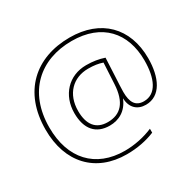

<svg xmlns="http://www.w3.org/2000/svg" viewBox="-170 -899 1218 1192"><g transform="rotate(-30 439.0 -303.0)"><path d="M826 -351C826 -569 690 -706 467 -706C222 -706 52 -556 52 -284C52 -49 190 100 414 100C490 100 558 86 616 62V34C552 61 481 75 414 75C204 75 79 -62 79 -284C79 -539 240 -681 467 -681C683 -681 799 -549 799 -351C799 -223 759 -132 670 -132C609 -132 587 -174 587 -246C587 -280 590 -317 591 -341L598 -486C560 -499 518 -506 470 -506C344 -506 258 -412 258 -284C258 -169 313 -107 411 -107C475 -107 535 -137 565 -212H566C568 -144 610 -107 670 -107C776 -107 826 -214 826 -351ZM285 -284C285 -405 361 -481 470 -481C511 -481 543 -476 572 -466L564 -316C557 -189 504 -132 411 -132C326 -132 285 -188 285 -284Z"/></g></svg>

Font: Noto Sans Gurmukhi UI Thin
Style: Regular
Weight: 100
Designer: Jelle Bosma - Monotype Design Team
Foundry: Monotype Imaging Inc.
Version: Version 2.004